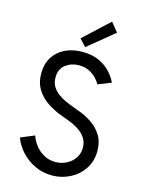

<svg xmlns="http://www.w3.org/2000/svg" viewBox="-138 -1020 831 1109"><g transform="rotate(15 278.0 -466.0)"><path d="M284.2 7.8Q227.1 7.8 179.2 -15.6Q131.3 -39.1 97.7 -76.7Q64 -114.3 49.8 -156.2L131.8 -190.4Q142.1 -159.2 163.3 -132.3Q184.6 -105.5 215.1 -88.9Q245.6 -72.3 283.2 -72.3Q318.4 -72.3 348.6 -87.6Q378.9 -103 397.5 -130.1Q416 -157.2 416 -192.4Q416 -228.5 397.7 -253.7Q379.4 -278.8 352.5 -295.4Q325.7 -312 299.1 -322Q272.5 -332 255.9 -337.9Q208.5 -354.5 166.5 -381.3Q124.5 -408.2 98.4 -448.7Q72.3 -489.3 72.3 -546.9Q72.3 -601.6 97.2 -642.1Q122.1 -682.6 167 -705.1Q211.9 -727.5 271.5 -727.5Q326.7 -727.5 367.9 -709.5Q409.2 -691.4 437.3 -662.1Q465.3 -632.8 480.5 -599.6L402.3 -568.4Q393.1 -585.4 375.5 -603.8Q357.9 -622.1 332 -634.8Q306.2 -647.5 272.5 -647.5Q227.1 -647.5 192.6 -621.6Q158.2 -595.7 158.2 -544.9Q158.2 -513.7 171.6 -491.2Q185.1 -468.8 206.5 -452.9Q228 -437 251.7 -426.3Q275.4 -415.5 295.9 -408.2Q318.8 -400.4 353.3 -386.5Q387.7 -372.6 421.6 -348.9Q455.6 -325.2 478.8 -288.1Q502 -251 502 -196.3Q502 -134.8 471.4 -88.9Q440.9 -43 391.1 -17.6Q341.3 7.8 284.2 7.8ZM278.3 -757.8 239.3 -799.8 390.6 -940.4 434.6 -885.7Z"/></g></svg>

Font: Reddit Sans
Style: Regular
Weight: 400
Designer: Stephen Hutchings
Foundry: Reddit
Version: Version 1.014